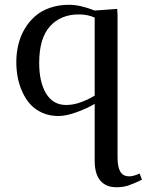

<svg xmlns="http://www.w3.org/2000/svg" viewBox="-20 -476 611 799"><path d="M47.9 -217.8Q47.9 -255.9 56.4 -290.8Q64.9 -325.7 82.8 -356Q100.6 -386.2 126 -408.4Q151.4 -430.7 187.5 -443.4Q223.6 -456.1 267.1 -456.1Q314 -456.1 374 -432.1L467.8 -439L469.2 -411.1V180.2Q469.2 218.3 480.5 238Q491.7 257.8 518.1 257.8Q535.2 257.8 561 246.1L570.8 272Q532.7 290 512 296.6Q491.2 303.2 463.9 303.2Q421.4 303.2 397.7 275.9Q374 248.5 374 191.9V-43.9Q345.7 -26.4 300.8 -9.8Q255.9 6.8 223.1 6.8Q186 6.8 156 -6.6Q126 -20 106.2 -42Q86.4 -64 73 -93.5Q59.6 -123 53.7 -154.1Q47.9 -185.1 47.9 -217.8ZM143.1 -213.9Q143.1 -133.8 172.1 -86.4Q201.2 -39.1 254.9 -39.1Q286.6 -39.1 319.1 -51.5Q351.6 -64 374 -78.1V-402.8Q345.2 -416 308.1 -416Q232.9 -416 188 -366.5Q143.1 -316.9 143.1 -213.9Z"/></svg>

Font: Dehuti Alt
Style: Bold
Weight: 700
Version: Version 1.2